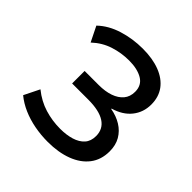

<svg xmlns="http://www.w3.org/2000/svg" viewBox="-186 -874 1042 1042"><g transform="rotate(45 335.5 -352.5)"><path d="M325 9Q273 9 223 -0.5Q173 -10 129.5 -29Q86 -48 52 -76L96 -165Q147 -124 204.5 -106.5Q262 -89 323 -89Q371 -89 408.5 -100.5Q446 -112 467.5 -136Q489 -160 489 -199Q489 -253 446 -281Q403 -309 319 -309H195V-405H303Q353 -405 390 -418Q427 -431 448 -456Q469 -481 469 -519Q469 -569 429.5 -592.5Q390 -616 326 -616Q267 -616 211 -598Q155 -580 109 -537L66 -624Q114 -670 185 -692Q256 -714 333 -714Q409 -714 464.5 -692.5Q520 -671 550 -630.5Q580 -590 580 -532Q580 -472 544.5 -427.5Q509 -383 443 -364V-361Q489 -353 524.5 -331Q560 -309 580 -274.5Q600 -240 600 -193Q600 -128 565.5 -83Q531 -38 469 -14.5Q407 9 325 9Z"/></g></svg>

Font: Nunito Sans 7pt SemiExpanded SemiBold
Style: Regular
Weight: 600
Width: 6
Designer: Vernon Adams
Foundry: Vernon Adams
Version: Version 3.101;gftools[0.9.27]